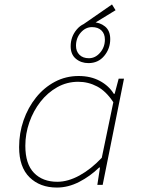

<svg xmlns="http://www.w3.org/2000/svg" viewBox="-20 -832 640 864"><path d="M366 -704 354 -722 484 -812 500 -786ZM236 12Q160 12 113 -34Q66 -80 66 -170Q66 -233 86 -290.5Q106 -348 142 -393Q178 -438 227 -464Q276 -490 334 -490Q388 -490 429 -468Q470 -446 492 -410H496L514 -478H538L442 0H418L430 -78H426Q386 -39 336.5 -13.5Q287 12 236 12ZM238 -14Q286 -14 338 -42.5Q390 -71 438 -122L490 -372Q457 -422 417 -443Q377 -464 332 -464Q281 -464 237.5 -439.5Q194 -415 162 -374Q130 -333 112 -281.5Q94 -230 94 -176Q94 -94 133 -54Q172 -14 238 -14ZM378 -548Q345 -548 321.5 -567.5Q298 -587 298 -624Q298 -667 325.5 -699.5Q353 -732 396 -732Q429 -732 452.5 -713Q476 -694 476 -656Q476 -613 449 -580.5Q422 -548 378 -548ZM380 -570Q409 -570 430.5 -595Q452 -620 452 -654Q452 -680 436.5 -695Q421 -710 394 -710Q365 -710 343.5 -685.5Q322 -661 322 -626Q322 -601 337.5 -585.5Q353 -570 380 -570Z"/></svg>

Font: SourceCodeVF
Style: Italic
Weight: 200
Italic angle: -11°
Monospace: yes
Designer: Paul D. Hunt, Teo Tuominen
Foundry: Adobe
Version: Version 1.026;hotconv 1.1.0;makeotfexe 2.6.0